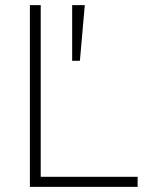

<svg xmlns="http://www.w3.org/2000/svg" viewBox="-20 -725 567 745"><path d="M96 0V-705H138V-39H514V0ZM260 -489V-705H309L290 -489Z"/></svg>

Font: Nunito Sans ExtraLight
Style: Regular
Weight: 200
Designer: Vernon Adams
Foundry: Vernon Adams
Version: Version 3.006; ttfautohint (v1.8.3)